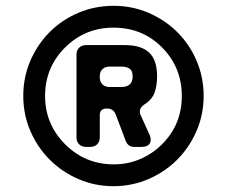

<svg xmlns="http://www.w3.org/2000/svg" viewBox="-20 -730 780 660"><path d="M370 -90Q306 -90 249.5 -114.5Q193 -139 151 -181Q109 -223 84.5 -279.5Q60 -336 60 -400.5Q60 -465 84.5 -521.5Q109 -578 151 -620Q193 -662 249.5 -686Q306 -710 370.5 -710Q435 -710 491.5 -685.5Q548 -661 590 -619Q632 -577 656 -520.5Q680 -464 680 -400Q680 -336 655.5 -279.5Q631 -223 589 -181Q547 -139 490.5 -114.5Q434 -90 370 -90ZM371 -165Q420 -165 462.5 -183.5Q505 -202 537 -234Q605 -302 605 -400Q605 -499 536 -568Q469 -635 370 -635Q272 -635 203 -566Q135 -498 135 -400Q135 -303 204 -234Q273 -165 371 -165ZM243 -258V-542Q243 -557 252 -566Q261 -575 276 -575H409Q465 -575 492.5 -549.5Q520 -524 520 -467Q520 -438 512 -413.5Q504 -389 478 -372Q453 -356 464 -333L494 -267Q502 -248 494.5 -236.5Q487 -225 467 -225H442Q420 -225 412 -246L378 -336Q370 -357 348 -357H347Q323 -357 323 -334V-258Q323 -243 314 -234Q305 -225 290 -225H276Q261 -225 252 -234Q243 -243 243 -258ZM397 -431Q436 -431 436 -467Q436 -487 425.5 -494Q415 -501 397 -501H356Q341 -501 332 -492Q323 -483 323 -468V-464Q323 -449 332 -440Q341 -431 356 -431Z"/></svg>

Font: Tsunagi Gothic Black
Style: Regular
Weight: 900
Designer: Yoshimichi Ohira
Foundry: Positype
Version: Version 1.001